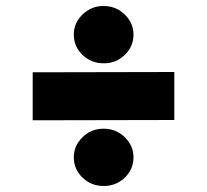

<svg xmlns="http://www.w3.org/2000/svg" viewBox="-20 -671 690 640"><path d="M326 -460Q284 -460 255 -488Q226 -516 226 -556Q226 -594 255 -622.5Q284 -651 325 -651Q367 -651 396 -622.5Q425 -594 425 -556Q425 -516 396 -488Q367 -460 326 -460ZM89 -270V-430L561 -431V-271ZM326 -51Q284 -51 255 -79Q226 -107 226 -147Q226 -185 255 -213.5Q284 -242 325 -242Q367 -242 396 -213.5Q425 -185 425 -147Q425 -107 396 -79Q367 -51 326 -51Z"/></svg>

Font: REM Black
Style: Regular
Weight: 900
Designer: Octavio Pardo
Foundry: Ashler Design
Version: Version 1.005;gftools[0.9.28]